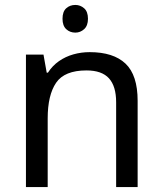

<svg xmlns="http://www.w3.org/2000/svg" viewBox="-20 -757 658 777"><path d="M285 -737Q305 -737 320.5 -723.5Q336 -710 336 -681Q336 -653 320.5 -639Q305 -625 285 -625Q263 -625 248 -639Q233 -653 233 -681Q233 -710 248 -723.5Q263 -737 285 -737ZM343 -546Q439 -546 488 -499.5Q537 -453 537 -349V0H450V-343Q450 -408 421 -440Q392 -472 330 -472Q241 -472 207 -422Q173 -372 173 -278V0H85V-536H156L169 -463H174Q192 -491 218.5 -509.5Q245 -528 277 -537Q309 -546 343 -546Z"/></svg>

Font: hin115
Style: Book
Weight: 400
Designer: Jelle Bosma - Monotype Design Team
Foundry: Monotype Imaging Inc.
Version: Version 2.003